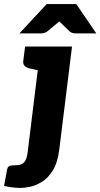

<svg xmlns="http://www.w3.org/2000/svg" viewBox="-103 -749 496 949"><path d="M-1 180Q-21 180 -43.5 177Q-66 174 -83 170L-68 90Q-66 78 -59 73Q-52 68 -29 68Q-8 68 4.5 62Q17 56 24 41.5Q31 27 34 1L98 -519H253L190 -10Q182 55 158 93.5Q134 132 103 150.5Q72 169 44 174.5Q16 180 -1 180ZM118 -519 89 -401 46 -410Q29 -414 19.5 -422.5Q10 -431 12 -448L21 -519ZM-7 -584 128 -729H274L373 -584H270Q252 -584 241 -594L190 -643L131 -594Q127 -590 118 -587Q109 -584 100 -584Z"/></svg>

Font: Aleo Black
Style: Italic
Weight: 900
Italic angle: -7°
Designer: Alessio Laiso
Foundry: Alessio Laiso
Version: Version 2.001;gftools[0.9.29]